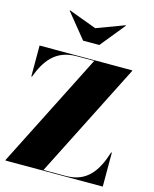

<svg xmlns="http://www.w3.org/2000/svg" viewBox="-144 -1106 962 1201"><g transform="rotate(15 337.0 -506.0)"><path d="M338 -945 157 -1012 155 -1010 285 -850H390L520 -1010L517.5 -1012ZM30 -750V-550H34.5C74.5 -657 134 -745.5 271 -745.5H385L10 -4.5V0H640V-220H635.5C595.5 -93 536 -4.5 399 -4.5H255L630 -745.5V-750Z"/></g></svg>

Font: Bodoni* 36pt Fatface
Style: Regular
Weight: 900
Version: Version 2.3